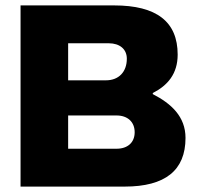

<svg xmlns="http://www.w3.org/2000/svg" viewBox="-20 -690 735 710"><path d="M402 -670H56V0H441C591 0 666 -60 666 -180C666 -259 613 -307 545 -342V-346C600 -374 637 -417 637 -488C637 -610 559 -670 402 -670ZM232 -140V-263H411C452 -263 478 -239 478 -201C478 -163 452 -140 411 -140ZM232 -393V-530H382C423 -530 449 -508 449 -473C449 -424 419 -393 372 -393Z"/></svg>

Font: LT Wave Black
Style: Regular
Weight: 900
Designer: Daniel Lyons
Version: Version 2.5 (Glyphs App)